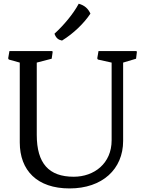

<svg xmlns="http://www.w3.org/2000/svg" viewBox="-20 -1006 788 1043"><path d="M87.4 -232.4C87.4 -80.1 181.6 17.6 357.9 17.6C536.1 17.6 648.9 -87.4 648.9 -240.2V-666L719.2 -687L723.6 -724.1L721.2 -728.5H515.1L508.3 -689L511.7 -682.6L586.4 -666V-243.7C586.4 -118.7 492.2 -45.9 380.4 -45.9C245.1 -45.9 179.7 -118.7 179.7 -273.4V-666L260.7 -687L266.1 -724.1L263.7 -728.5H31.2L24.4 -689L27.8 -682.6L87.4 -666ZM316.9 -785.6C380.4 -824.7 437.5 -880.9 471.2 -932.1C458.5 -959.5 439.9 -976.6 407.7 -985.8C377.9 -930.2 326.2 -868.7 275.9 -822.8C284.7 -798.3 297.4 -789.6 316.9 -785.6Z"/></svg>

Font: Trykker
Style: Regular
Weight: 400
Designer: Magnus Gaarde
Foundry: Magnus Gaarde
Version: Version 1.001